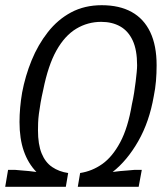

<svg xmlns="http://www.w3.org/2000/svg" viewBox="-24 -718 641 738"><path d="M-4 0 7 -65H35Q44 -64 57.5 -63Q71 -62 87 -60.5Q103 -59 116 -57Q84 -90 67.5 -137.5Q51 -185 51 -249Q51 -276 53.5 -304.5Q56 -333 61 -362Q73 -426 97.5 -486Q122 -546 160 -594.5Q198 -643 249.5 -670.5Q301 -698 367 -698Q435 -698 482 -672Q529 -646 553.5 -594.5Q578 -543 578 -467Q578 -436 575.5 -406.5Q573 -377 567 -348Q550 -250 507.5 -175.5Q465 -101 409 -57Q422 -59 438.5 -60.5Q455 -62 469.5 -63Q484 -64 492 -65H521L509 0H275L284 -53Q330 -60 369 -87.5Q408 -115 438 -171Q468 -227 483 -317Q488 -339 491.5 -361.5Q495 -384 497.5 -404.5Q500 -425 501.5 -441Q503 -457 503 -467Q503 -526 486 -562.5Q469 -599 438 -616.5Q407 -634 365 -634Q313 -634 269 -607.5Q225 -581 193 -524Q161 -467 142 -372Q136 -346 132 -323Q128 -300 125.5 -280.5Q123 -261 122.5 -245Q122 -229 122 -217Q122 -163 136 -128.5Q150 -94 176.5 -76Q203 -58 238 -53L229 0Z"/></svg>

Font: Archivo Condensed Light
Style: Italic
Weight: 300
Width: 3
Italic angle: -10°
Designer: Hector Gatti
Foundry: Omnibus-Type
Version: Version 2.001